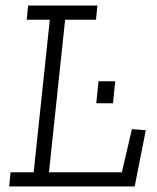

<svg xmlns="http://www.w3.org/2000/svg" viewBox="-20 -670 566 690"><path d="M464 0H13L18 -51H101L159 -599H76L81 -650H330L325 -599H214L156 -51H418L454 -206L504 -202ZM326 -299 334 -378H394L386 -299Z"/></svg>

Font: Zilla Slab Light
Style: Italic
Weight: 300
Italic angle: -6°
Designer: Typotheque.com
Foundry: Typotheque type foundry
Version: Version 1.1; 2017; ttfautohint (v1.6)